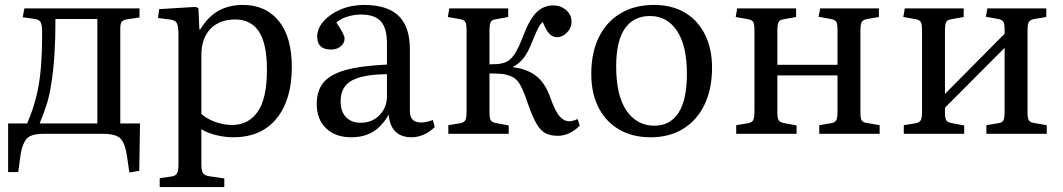

<svg xmlns="http://www.w3.org/2000/svg" viewBox="-20 -543 4314 779"><path d="M505 157 495 90Q489 44 471.5 22Q454 0 398 0H155Q103 0 86 22.5Q69 45 63 88L54 155H13V-42H90Q113 -95 126.5 -148Q140 -201 145.5 -264.5Q151 -328 151 -412Q151 -440 145.5 -451.5Q140 -463 123 -466L72 -473L79 -509H546V-472L497 -465Q478 -462 473 -453.5Q468 -445 468 -428V-42H548L545 150ZM141 -42H375V-466H205Q205 -386 201 -322.5Q197 -259 188 -203Q181 -157 170.5 -123Q160 -89 141 -42Z M628 216V180L676 173Q691 171 697.5 161.5Q704 152 704 126V-400Q704 -438 697 -450Q690 -462 668 -464L621 -470L626 -506L774 -515L785 -510L789 -423H792Q824 -476 867 -499.5Q910 -523 965 -523Q1058 -523 1111 -458Q1164 -393 1164 -271Q1164 -138 1102 -62Q1040 14 926 14Q892 14 856 5Q820 -4 797 -19V124Q797 149 803.5 159Q810 169 829 172L890 181V216ZM922 -36Q988 -36 1025.5 -89.5Q1063 -143 1063 -260Q1063 -366 1030.5 -415Q998 -464 935 -464Q870 -464 833.5 -425.5Q797 -387 797 -320V-81Q817 -62 851.5 -49Q886 -36 922 -36Z M1405 14Q1341 14 1303 -22.5Q1265 -59 1265 -121Q1265 -174 1292 -207.5Q1319 -241 1381 -258.5Q1443 -276 1550 -281V-367Q1550 -429 1525 -456.5Q1500 -484 1445 -484Q1415 -484 1386.5 -474.5Q1358 -465 1345 -451Q1362 -426 1370 -410.5Q1378 -395 1378 -387Q1378 -368 1362.5 -355Q1347 -342 1323 -342Q1267 -342 1267 -394Q1267 -428 1293.5 -457.5Q1320 -487 1363 -505Q1406 -523 1457 -523Q1551 -523 1597 -479Q1643 -435 1643 -343V-92Q1643 -46 1688 -46Q1710 -46 1736 -56L1744 -28Q1725 -8 1699.5 3Q1674 14 1651 14Q1565 14 1557 -78Q1529 -29 1492 -7.5Q1455 14 1405 14ZM1444 -45Q1490 -45 1520 -76Q1550 -107 1550 -153V-242Q1452 -241 1407 -216Q1362 -191 1362 -132Q1362 -91 1383.5 -68Q1405 -45 1444 -45Z M2243 8Q2215 8 2195 -1.5Q2175 -11 2158 -39Q2141 -67 2122 -122Q2106 -170 2093 -194.5Q2080 -219 2062.5 -229Q2045 -239 2018 -243Q2006 -244 1993 -244.5Q1980 -245 1966 -245V-87Q1966 -64 1971 -55.5Q1976 -47 1991 -44L2044 -34V0H1799V-35L1847 -43Q1863 -46 1868 -55.5Q1873 -65 1873 -91V-420Q1873 -445 1868 -453.5Q1863 -462 1848 -465L1797 -474L1803 -509H2042V-474L1992 -465Q1976 -463 1971 -453.5Q1966 -444 1966 -419V-282Q1985 -282 1998 -283Q2011 -284 2024 -288Q2049 -295 2067 -322Q2085 -349 2107 -408Q2130 -467 2158 -494Q2186 -521 2225 -521Q2255 -521 2277 -502Q2299 -483 2299 -454Q2299 -430 2280.5 -411Q2262 -392 2240 -392Q2222 -392 2208.5 -406.5Q2195 -421 2182 -454Q2171 -444 2162 -426Q2153 -408 2139 -373Q2123 -332 2105.5 -309Q2088 -286 2062 -272V-270Q2116 -264 2153 -236.5Q2190 -209 2211 -152Q2232 -92 2250 -71.5Q2268 -51 2290 -51Q2296 -51 2302.5 -52.5Q2309 -54 2324 -60L2332 -33Q2291 8 2243 8Z M2620 14Q2546 14 2492 -17.5Q2438 -49 2408.5 -106.5Q2379 -164 2379 -243Q2379 -330 2410 -392.5Q2441 -455 2498 -489Q2555 -523 2634 -523Q2706 -523 2758.5 -492Q2811 -461 2840 -403.5Q2869 -346 2869 -268Q2869 -182 2838.5 -118.5Q2808 -55 2752 -20.5Q2696 14 2620 14ZM2635 -33Q2699 -33 2733 -85.5Q2767 -138 2767 -244Q2767 -357 2727 -417.5Q2687 -478 2617 -478Q2551 -478 2515.5 -427.5Q2480 -377 2480 -273Q2480 -155 2522 -94Q2564 -33 2635 -33Z M2967 0V-35L3015 -43Q3031 -46 3036 -55.5Q3041 -65 3041 -91V-420Q3041 -445 3036 -453.5Q3031 -462 3016 -465L2965 -474L2971 -509H3210V-474L3160 -465Q3144 -463 3139 -453.5Q3134 -444 3134 -419V-280H3378V-423Q3378 -446 3373 -454.5Q3368 -463 3351 -466L3301 -475L3308 -509H3546V-474L3499 -466Q3482 -463 3476.5 -454Q3471 -445 3471 -420V-86Q3471 -63 3476 -54.5Q3481 -46 3498 -44L3549 -35V0H3304V-35L3351 -43Q3367 -45 3372.5 -54.5Q3378 -64 3378 -89V-237H3134V-87Q3134 -64 3139 -55.5Q3144 -47 3159 -44L3212 -34V0Z M3647 0V-35L3695 -43Q3711 -46 3716 -55.5Q3721 -65 3721 -91V-420Q3721 -445 3716 -453.5Q3711 -462 3696 -465L3645 -474L3651 -509H3890V-474L3840 -465Q3824 -463 3819 -453.5Q3814 -444 3814 -419V-162L4056 -406V-423Q4056 -446 4051 -454.5Q4046 -463 4030 -466L3980 -475L3986 -509H4225V-474L4177 -466Q4160 -463 4154.5 -454Q4149 -445 4149 -420V-86Q4149 -63 4154.5 -54.5Q4160 -46 4176 -44L4227 -35V0H3982V-35L4029 -43Q4046 -45 4051 -54.5Q4056 -64 4056 -89V-349L3814 -106V-87Q3814 -64 3819 -55.5Q3824 -47 3839 -44L3892 -34V0Z"/></svg>

Font: Literata 36pt
Style: Regular
Weight: 400
Designer: Latin by Veronika Burian and Jose Scaglione. Greek by Irene Vlachou. Cyrillic by Vera Evstafieva.
Foundry: TypeTogether
Version: Version 3.002